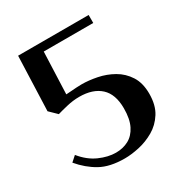

<svg xmlns="http://www.w3.org/2000/svg" viewBox="-161 -778 867 917"><g transform="rotate(-30 273.0 -320.0)"><path d="M265 20Q183 20 131 -9Q79 -38 37 -88L66 -114Q104 -67 151.5 -46Q199 -25 242 -25Q281 -25 312 -41.5Q343 -58 361.5 -94.5Q380 -131 380 -190Q380 -268 338.5 -306Q297 -344 222 -344Q188 -344 152.5 -335.5Q117 -327 97 -321L57 -360L68 -660H457V-616H184L175 -385L205 -387Q218 -388 233 -389Q248 -390 262 -390Q301 -390 346 -381Q391 -372 430.5 -349.5Q470 -327 495 -288Q520 -249 520 -190Q520 -127 494 -86Q468 -45 428 -22Q388 1 344.5 10.5Q301 20 265 20Z"/></g></svg>

Font: El Messiri
Style: Regular
Weight: 400
Designer: Mohamed Gaber
Foundry: Kief Type Foundry
Version: Version 2.020